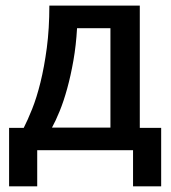

<svg xmlns="http://www.w3.org/2000/svg" viewBox="-20 -532 604 680"><path d="M12.2 127.9V-79.1H64Q77.6 -105.5 93.8 -145.8Q109.9 -186 123.3 -240.2Q136.7 -294.4 145.8 -362.5Q154.8 -430.7 154.8 -512.2H475.1V-79.1H550.8V127.9H451.2V0H111.8V127.9ZM371.1 -432.1H252.9Q249.5 -371.6 240 -317.6Q230.5 -263.7 218 -218.5Q205.6 -173.3 191.2 -138.2Q176.8 -103 164.1 -80.1H371.1Z"/></svg>

Font: Clear Sans Medium
Style: Regular
Weight: 500
Foundry: Intel Corporation
Version: Version 1.00